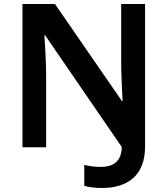

<svg xmlns="http://www.w3.org/2000/svg" viewBox="-20 -734 835 957"><path d="M489 203C617 203 703 139 703 -2V-714H584V-428C584 -371 588 -282 591 -230H588L254 -714H92V0H210V-353C210 -413 205 -507 201 -558H205L587 -1C585 72 545 98 479 98C449 98 423 93 400 88V192C420 198 450 203 489 203Z"/></svg>

Font: Noto Sans Balinese SemiBold
Style: Regular
Weight: 600
Designer: Aditya Bayu, David Williams
Foundry: David Williams
Version: Version 2.005